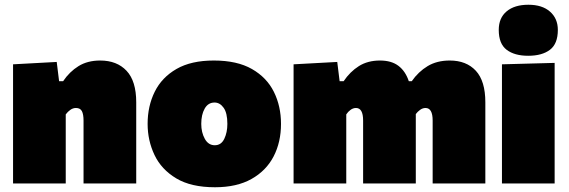

<svg xmlns="http://www.w3.org/2000/svg" viewBox="-20 -773 2397 809"><path d="M35 0V-502L219 -512L229 -431H246Q273 -471 311 -494.5Q349 -518 402 -518Q472.5 -518 513.2 -474.8Q554 -431.5 554 -342V0H332V-265Q332 -291.5 325 -304.8Q318 -318 300 -318Q287.5 -318 276.5 -310.2Q265.5 -302.5 257 -291V0Z M886 16Q785 16 722.5 -21.5Q660 -59 631 -120Q602 -181 602 -251Q602 -326 632 -386.5Q662 -447 723.8 -482.5Q785.5 -518 881 -518Q979 -518 1041.5 -482.2Q1104 -446.5 1134 -386Q1164 -325.5 1164 -251Q1164 -174 1132.8 -113.8Q1101.5 -53.5 1039.5 -18.8Q977.5 16 886 16ZM885 -161Q912 -161 925 -188Q938 -215 938 -251Q938 -297 922.2 -319Q906.5 -341 884 -341Q857 -341 842.5 -315.5Q828 -290 828 -251Q828 -215 843 -188Q858 -161 885 -161Z M1217 0V-502L1401 -512L1411 -431H1428Q1455 -471 1492.2 -494.5Q1529.5 -518 1581 -518Q1629.5 -518 1659 -495.5Q1688.5 -473 1702.5 -431H1715Q1743 -471 1782 -494.5Q1821 -518 1875 -518Q1945 -518 1985 -474.8Q2025 -431.5 2025 -342V0H1803V-265Q1803 -318 1773 -318Q1761 -318 1750.2 -310.2Q1739.5 -302.5 1732 -292.5V0H1510V-265Q1510 -318 1480 -318Q1468 -318 1457.2 -310.2Q1446.5 -302.5 1439 -291V0Z M2095 0V-502L2317 -508V0ZM2205.5 -538Q2148 -538 2114.8 -563.2Q2081.5 -588.5 2081.5 -647Q2081.5 -697.5 2114.8 -725.2Q2148 -753 2206.5 -753Q2264.5 -753 2297.5 -724Q2330.5 -695 2330.5 -647Q2330.5 -588.5 2297.2 -563.2Q2264 -538 2205.5 -538Z"/></svg>

Font: Commissioner Black
Style: Regular
Weight: 900
Designer: Kostas Bartsokas
Foundry: Kostas Bartsokas
Version: Version 1.000; ttfautohint (v1.8.3)